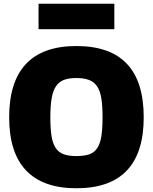

<svg xmlns="http://www.w3.org/2000/svg" viewBox="-20 -996 817 1026"><path d="M186 -976H591V-840H186ZM388 10Q210 10 119.5 -85Q29 -180 29 -369Q29 -559 119 -654.5Q209 -750 388 -750Q568 -750 658 -655Q748 -560 748 -369Q748 -180 658 -85Q568 10 388 10ZM388 -162Q429 -162 456 -171Q483 -180 499 -203.5Q515 -227 521.5 -267Q528 -307 528 -369Q528 -430 521.5 -470.5Q515 -511 498.5 -535Q482 -559 455 -569Q428 -579 388 -579Q348 -579 321.5 -569Q295 -559 279 -535Q263 -511 256 -470.5Q249 -430 249 -369Q249 -308 255.5 -268Q262 -228 278 -204.5Q294 -181 321 -171.5Q348 -162 388 -162Z"/></svg>

Font: Encode Sans Narrow
Style: Black
Weight: 900
Designer: Pablo Impallari, Andres Torresi
Foundry: Pablo Impallari, Andres Torresi
Version: Version 1.000; ttfautohint (v1.00) -l 8 -r 50 -G 200 -x 14 -